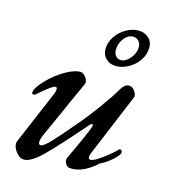

<svg xmlns="http://www.w3.org/2000/svg" viewBox="-103 -749 747 846"><g transform="rotate(15 270.0 -326.0)"><path d="M32 -45Q32 -50 34 -56L135 -294Q143 -312 143 -322Q143 -332 136 -332Q128 -332 106 -315.5Q84 -299 62 -279Q57 -274 51 -274Q43 -274 43 -280Q43 -293 57 -313Q95 -362 144 -393Q193 -424 225 -424Q236 -424 247.5 -411Q259 -398 259 -385Q259 -382 257 -376Q215 -285 184 -214L139 -114Q129 -92 129 -79Q129 -66 138 -66Q151 -66 181 -97.5Q211 -129 265 -193Q308 -243 350.5 -301.5Q393 -360 409 -389Q427 -421 447 -421Q463 -421 474.5 -404.5Q486 -388 481 -375L364 -94Q358 -81 358 -71Q358 -61 367 -61Q382 -61 417 -86.5Q452 -112 478 -138Q480 -140 481 -140Q485 -140 488.5 -136.5Q492 -133 492 -129Q492 -116 463.5 -91Q435 -66 411 -56Q386 -32 356.5 -17Q327 -2 299 -2Q289 -2 284 -3Q276 -5 270 -14Q264 -23 264 -33Q264 -37 266 -43Q322 -161 337 -203Q338 -206 338 -210Q338 -215 334 -215Q330 -215 325 -210Q221 -90 168.5 -38Q116 14 84 14Q65 14 48.5 -6Q32 -26 32 -45ZM305 -550Q305 -580 323 -607Q341 -634 369 -650Q397 -666 425 -666Q453 -666 471.5 -649.5Q490 -633 490 -607Q490 -574 471.5 -547Q453 -520 425 -504.5Q397 -489 368 -489Q341 -489 323 -506Q305 -523 305 -550ZM445 -595Q445 -612 435 -623Q425 -634 409 -634Q386 -634 368 -610.5Q350 -587 350 -559Q350 -542 359 -531Q368 -520 383 -520Q405 -520 425 -544.5Q445 -569 445 -595Z"/></g></svg>

Font: EB Garamond Medium
Style: Italic
Weight: 500
Italic angle: -17.2°
Designer: Georg Duffner and Octavio Pardo
Foundry: Georg Duffner
Version: Version 1.000